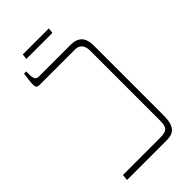

<svg xmlns="http://www.w3.org/2000/svg" viewBox="-221 -775 839 839"><g transform="rotate(-45 198.5 -355.0)"><path d="M98 -685H259L262 -710H101ZM35 0H281C325 0 348 -19 348 -89V-519C348 -568 325 -592 278 -592H81C66 -592 59 -603 59 -627V-647H46C42 -625 39 -597 39 -585C39 -571 43 -564 58 -564H277C303 -564 321 -550 321 -512V-83C321 -41 312 -28 267 -28H38Z"/></g></svg>

Font: Noto Serif Hebrew Condensed Thin
Style: Regular
Weight: 100
Width: 3
Designer: Monotype Design Team
Foundry: Monotype Imaging Inc.
Version: Version 2.004